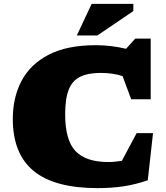

<svg xmlns="http://www.w3.org/2000/svg" viewBox="-20 -955 858 990"><path d="M538.5 -119.5Q572 -119.5 608.5 -126L684.5 -268.5H769L742 -25.5Q680 -4 618 5.5Q556 15 483.5 15Q261 15 153.5 -73.5Q46 -162 46 -342Q46 -452 91 -537.8Q136 -623.5 230.8 -672.8Q325.5 -722 474.5 -722Q551.5 -722 630 -703.5L677.5 -756H757V-443H656.5L612 -562.5Q563 -579 499 -579Q434 -579 393.5 -559.2Q353 -539.5 334.5 -493Q316 -446.5 316 -366Q316 -231.5 369.8 -175.5Q423.5 -119.5 538.5 -119.5ZM376 -772 452.5 -935H667.5V-898L482 -772Z"/></svg>

Font: Newsreader 6pt ExtraBold
Style: Regular
Weight: 800
Designer: Hugues Gentile
Foundry: Production Type
Version: Version 1.003; ttfautohint (v1.8.3)